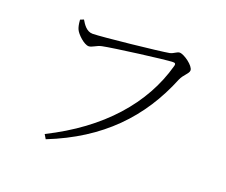

<svg xmlns="http://www.w3.org/2000/svg" viewBox="-114 -853 1228 1044"><g transform="rotate(20 500.0 -331.0)"><path d="M280 -611C245 -611 224 -644 210 -668L190 -660C192 -632 196 -617 201 -606C211 -583 256 -540 283 -540C302 -540 322 -559 351 -565C408 -577 705 -616 744 -616C755 -616 762 -614 757 -597C692 -360 512 -154 222 -10L237 15C527 -100 704 -286 806 -537C820 -570 849 -587 849 -606C849 -632 787 -677 761 -677C746 -677 733 -661 710 -656C664 -647 331 -611 280 -611Z"/></g></svg>

Font: Noto Serif JP Light
Style: Regular
Weight: 300
Designer: Ryoko NISHIZUKA 西塚涼子 (kana & ideographs); Frank Grießhammer (Latin, Greek & Cyrillic); Wenlong ZHANG 张文龙 (bopomofo); San
Foundry: Adobe
Version: Version 2.001;hotconv 1.1.0;makeotfexe 2.6.0